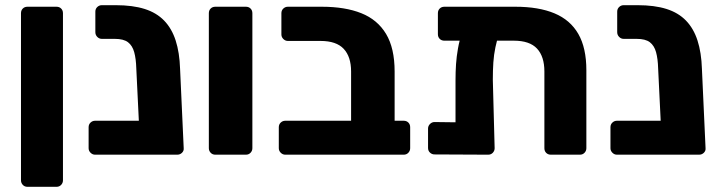

<svg xmlns="http://www.w3.org/2000/svg" viewBox="-20 -597 2779 741"><path d="M86 124Q75 124 68 116.5Q61 109 61 99V-546Q61 -557 68 -564Q75 -571 86 -571H198Q209 -571 216 -564Q223 -557 223 -546V99Q223 109 216 116.5Q209 124 198 124Z M347 0Q337 0 329.5 -7.5Q322 -15 322 -25V-106Q322 -117 329.5 -124Q337 -131 347 -131H668V-23Q668 -13 661 -6.5Q654 0 643 0ZM546 0Q535 0 528 -7.5Q521 -15 521 -25L506 -333Q505 -370 498 -395.5Q491 -421 474 -434Q457 -447 423 -447H373Q363 -447 355.5 -454.5Q348 -462 348 -473V-552Q348 -563 355.5 -570Q363 -577 373 -577H427Q492 -577 538 -562.5Q584 -548 613.5 -517.5Q643 -487 658 -440.5Q673 -394 675 -331L689 -25Q690 -15 682.5 -7.5Q675 0 664 0Z M811 0Q800 0 793 -7.5Q786 -15 786 -25V-546Q786 -557 793 -564Q800 -571 811 -571H929Q940 -571 947 -564Q954 -557 954 -546V-25Q954 -15 947 -7.5Q940 0 929 0Z M1081 0Q1071 0 1063.5 -7.5Q1056 -15 1056 -25V-106Q1056 -117 1063.5 -124Q1071 -131 1081 -131H1335V-321Q1335 -378 1306.5 -408.5Q1278 -439 1217 -439H1091Q1081 -439 1073.5 -446.5Q1066 -454 1066 -464V-546Q1066 -557 1073.5 -564Q1081 -571 1091 -571H1222Q1312 -571 1374.5 -546Q1437 -521 1470 -466Q1503 -411 1503 -321V-131H1538Q1549 -131 1556 -124Q1563 -117 1563 -106V-25Q1563 -15 1556 -7.5Q1549 0 1538 0Z M1695 -440Q1684 -440 1677 -447Q1670 -454 1670 -465V-546Q1670 -557 1677 -564Q1684 -571 1695 -571H1969Q2059 -571 2120 -545.5Q2181 -520 2212 -466Q2243 -412 2243 -326V-25Q2243 -15 2236 -7.5Q2229 0 2218 0H2106Q2095 0 2088 -7Q2081 -14 2081 -25V-321Q2081 -379 2052.5 -409.5Q2024 -440 1963 -440ZM1819 -509H1864Q1891 -509 1901.5 -498Q1912 -487 1908 -475Q1898 -443 1892 -414.5Q1886 -386 1884 -356Q1882 -326 1882 -289L1889 -25Q1889 -15 1882 -7.5Q1875 0 1864 0L1657 -1Q1647 -1 1639.5 -8Q1632 -15 1632 -26V-101Q1632 -111 1639.5 -118.5Q1647 -126 1657 -126L1738 -125V-287Q1738 -320 1740 -349.5Q1742 -379 1747.5 -410Q1753 -441 1764 -475Q1769 -489 1780.5 -499Q1792 -509 1819 -509Z M2361 0Q2351 0 2343.5 -7.5Q2336 -15 2336 -25V-106Q2336 -117 2343.5 -124Q2351 -131 2361 -131H2682V-23Q2682 -13 2675 -6.5Q2668 0 2657 0ZM2560 0Q2549 0 2542 -7.5Q2535 -15 2535 -25L2520 -333Q2519 -370 2512 -395.5Q2505 -421 2488 -434Q2471 -447 2437 -447H2387Q2377 -447 2369.5 -454.5Q2362 -462 2362 -473V-552Q2362 -563 2369.5 -570Q2377 -577 2387 -577H2441Q2506 -577 2552 -562.5Q2598 -548 2627.5 -517.5Q2657 -487 2672 -440.5Q2687 -394 2689 -331L2703 -25Q2704 -15 2696.5 -7.5Q2689 0 2678 0Z"/></svg>

Font: DVN-Rubik
Style: Bold
Weight: 700
Designer: Hubert and Fischer
Foundry: Hubert & Fischer
Version: Version 2.102